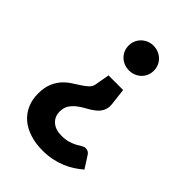

<svg xmlns="http://www.w3.org/2000/svg" viewBox="-207 -613 877 877"><g transform="rotate(45 231.0 -175.0)"><path d="M174 -443.5Q174 -460 180.2 -474.8Q186.5 -489.5 197.5 -500.2Q208.5 -511 223.2 -517.2Q238 -523.5 255.5 -523.5Q272.5 -523.5 287.5 -517.2Q302.5 -511 313.5 -500.2Q324.5 -489.5 330.8 -474.8Q337 -460 337 -443.5Q337 -426.5 330.8 -412Q324.5 -397.5 313.5 -386.8Q302.5 -376 287.5 -370Q272.5 -364 255.5 -364Q238 -364 223.2 -370Q208.5 -376 197.5 -386.8Q186.5 -397.5 180.2 -412Q174 -426.5 174 -443.5ZM432 100Q414 115.5 393.2 129Q372.5 142.5 348 152.5Q323.5 162.5 295.5 168.2Q267.5 174 235 174Q190 174 153.2 162.2Q116.5 150.5 90.8 128.8Q65 107 50.8 75.5Q36.5 44 36.5 4.5Q36.5 -33.5 47.2 -60Q58 -86.5 74.2 -105Q90.5 -123.5 110 -136.2Q129.5 -149 147 -160.2Q164.5 -171.5 177.2 -183Q190 -194.5 193 -210.5L205.5 -282H300L309.5 -201Q310 -194.5 310 -189Q310 -171 302 -155.8Q294 -140.5 277.8 -127.5Q261.5 -114.5 241.8 -104Q222 -93.5 205 -80.8Q188 -68 176.2 -50.8Q164.5 -33.5 164.5 -7.5Q164.5 25.5 187.2 45.2Q210 65 247.5 65Q274.5 65 293.5 59Q312.5 53 325.8 45.8Q339 38.5 348.5 32.5Q358 26.5 366.5 26.5Q386 26.5 395.5 43Z"/></g></svg>

Font: Lato
Style: Regular
Weight: 800
Designer: Lukasz Dziedzic with Adam Twardoch and Botio Nikoltchev
Foundry: tyPoland Lukasz Dziedzic
Version: Version 2.015; 2015-08-06; http://www.latofonts.com/; ttfaut